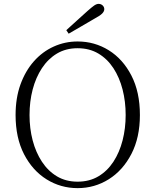

<svg xmlns="http://www.w3.org/2000/svg" viewBox="-20 -952 799 987"><path d="M320.8 -796.9Q348.6 -822.3 376.5 -847.4Q404.3 -872.6 429.2 -895Q451.7 -915 464.1 -923.6Q476.6 -932.1 486.8 -932.1Q499 -932.1 507.6 -924.1Q516.1 -916 516.1 -904.8Q516.1 -893.1 504.6 -881.8Q493.2 -870.6 463.9 -855Q431.6 -836.4 398.9 -817.1Q366.2 -797.9 333 -778.8ZM378.9 15.1Q292 15.1 219.5 -30Q147 -75.2 103.5 -159.4Q60.1 -243.7 60.1 -360.8Q60.1 -448.2 85.2 -517.8Q110.4 -587.4 154.3 -637Q198.2 -686.5 256.1 -712.6Q314 -738.8 378.9 -738.8Q466.3 -738.8 539.1 -693.6Q611.8 -648.4 655.5 -563.7Q699.2 -479 699.2 -360.8Q699.2 -245.1 655.5 -160.6Q611.8 -76.2 539.1 -30.5Q466.3 15.1 378.9 15.1ZM378.9 -18.1Q439.5 -18.1 485.6 -45.4Q531.7 -72.8 563 -120.6Q594.2 -168.5 610.1 -230.2Q626 -292 626 -360.8Q626 -430.2 610.1 -491.9Q594.2 -553.7 563 -601.6Q531.7 -649.4 485.6 -676.8Q439.5 -704.1 378.9 -704.1Q318.8 -704.1 272.9 -676.8Q227.1 -649.4 195.6 -601.6Q164.1 -553.7 147.9 -491.9Q131.8 -430.2 131.8 -360.8Q131.8 -292 147.9 -230.2Q164.1 -168.5 195.6 -120.6Q227.1 -72.8 272.9 -45.4Q318.8 -18.1 378.9 -18.1Z"/></svg>

Font: Source Han Serif TW ExtraLight
Style: Regular
Weight: 250
Designer: Ryoko NISHIZUKA Ë•øÂ°öÊ∂ºÂ≠ê (kana & ideographs); Frank Grie√ühammer (Latin, Greek & Cyrillic); Wenlong ZHANG Âº†ÊñáÈæô 
Foundry: Adobe
Version: Version 2.003;hotconv 1.1.1;makeotfexe 2.6.0